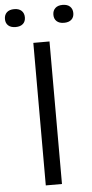

<svg xmlns="http://www.w3.org/2000/svg" viewBox="-106 -957 477 993"><g transform="rotate(-5 132.5 -461.0)"><path d="M90.5 0V-740H174.5V0ZM258 -829.5Q233.5 -829.5 220 -841.8Q206.5 -854 206.5 -875.5Q206.5 -897 220 -909.8Q233.5 -922.5 258 -922.5Q283 -922.5 296.5 -909.8Q310 -897 310 -875.5Q310 -854 296.5 -841.8Q283 -829.5 258 -829.5ZM7 -829.5Q-18 -829.5 -31.5 -841.8Q-45 -854 -45 -875.5Q-45 -897 -31.5 -909.8Q-18 -922.5 7 -922.5Q31.5 -922.5 45 -909.8Q58.5 -897 58.5 -875.5Q58.5 -854 45 -841.8Q31.5 -829.5 7 -829.5Z"/></g></svg>

Font: Encode Sans SemiExpanded SemiExpanded
Style: Regular
Weight: 400
Width: 6
Designer: Multiple Designers
Foundry: Impallari Type
Version: Version 3.000; ttfautohint (v1.8.3) -l 8 -r 50 -G 200 -x 14 